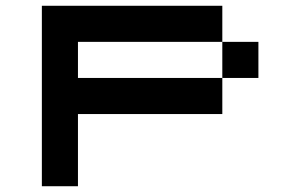

<svg xmlns="http://www.w3.org/2000/svg" viewBox="-20 -770 1040 665"><path d="M875 -625H250V-500H875ZM125 -125V-750H750V-375H250V-125Z"/></svg>

Font: Picon
Style: Regular
Weight: 400
Designer: yne
Foundry: yne
Version: Version 21.02.27; git-deadbeef-release